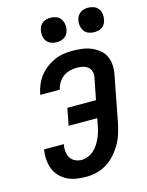

<svg xmlns="http://www.w3.org/2000/svg" viewBox="-132 -970 814 1063"><g transform="rotate(-15 275.0 -439.0)"><path d="M228 12Q199 12 171 7.5Q143 3 119.5 -9Q96 -21 77.5 -40.5Q59 -60 49.5 -85Q40 -110 38 -138Q36 -166 41 -195H154Q150 -175 151.5 -154.5Q153 -134 163 -118Q173 -102 190 -93.5Q207 -85 228 -85Q246 -85 264.5 -92.5Q283 -100 298 -113.5Q313 -127 323.5 -143.5Q334 -160 342 -178Q350 -196 355 -214Q360 -232 363 -250L370 -286H206L225 -384H389L414 -510Q417 -527 412 -543Q407 -559 394.5 -568.5Q382 -578 366 -581.5Q350 -585 333 -585Q313 -585 293 -580Q273 -575 256 -563Q239 -551 227.5 -533Q216 -515 212 -496L211 -492H98L100 -499Q105 -524 115.5 -549Q126 -574 143 -596Q160 -618 182.5 -635Q205 -652 230 -663Q255 -674 281 -678Q307 -682 332 -682Q360 -682 387.5 -678.5Q415 -675 439.5 -665Q464 -655 484.5 -638.5Q505 -622 516 -598.5Q527 -575 528.5 -547.5Q530 -520 524 -491L474 -231Q468 -202 459 -172.5Q450 -143 434 -115Q418 -87 396 -62Q374 -37 346.5 -20Q319 -3 288.5 4.5Q258 12 228 12ZM478 -750Q461 -750 445.5 -756Q430 -762 421 -775Q412 -788 409 -805Q406 -822 410 -839Q412 -850 418.5 -860.5Q425 -871 435 -878Q445 -885 456.5 -887.5Q468 -890 479 -890Q496 -890 511.5 -884Q527 -878 536.5 -865Q546 -852 548.5 -835Q551 -818 547 -801Q545 -790 539 -779.5Q533 -769 523 -762Q513 -755 501.5 -752.5Q490 -750 478 -750ZM263 -750Q246 -750 230.5 -756Q215 -762 205.5 -775Q196 -788 193.5 -805Q191 -822 195 -839Q197 -850 203 -860.5Q209 -871 219 -878Q229 -885 240.5 -887.5Q252 -890 264 -890Q281 -890 296.5 -884Q312 -878 321 -865Q330 -852 333 -835Q336 -818 332 -801Q330 -790 323.5 -779.5Q317 -769 307 -762Q297 -755 285.5 -752.5Q274 -750 263 -750Z"/></g></svg>

Font: Lode
Style: Bold Italic
Weight: 700
Italic angle: -11°
Monospace: yes
Designer: Belleve Invis
Foundry: Belleve Invis
Version: Version 29.2.0; ttfautohint (v1.8.3)